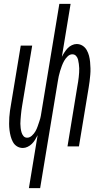

<svg xmlns="http://www.w3.org/2000/svg" viewBox="-20 -755 540 990"><path d="M129 215 174 -58Q168 -46 161 -34.5Q154 -23 144.5 -13.5Q135 -4 122.5 2Q110 8 98 8Q81 8 67.5 -0.5Q54 -9 46.5 -23Q39 -37 35 -52.5Q31 -68 29 -84Q27 -100 27 -117Q27 -134 28 -150.5Q29 -167 31.5 -184Q34 -201 37 -218L87 -520H146L94 -209Q92 -197 90.5 -185.5Q89 -174 88 -162.5Q87 -151 86 -139.5Q85 -128 85 -117Q85 -106 86.5 -94.5Q88 -83 91 -72.5Q94 -62 101 -53.5Q108 -45 120 -45Q133 -45 144.5 -55.5Q156 -66 163 -78.5Q170 -91 174.5 -104.5Q179 -118 183.5 -131Q188 -144 190.5 -157.5Q193 -171 195 -185L286 -735H344L299 -462Q305 -474 312.5 -485.5Q320 -497 329 -506.5Q338 -516 350.5 -522Q363 -528 375 -528Q392 -528 405.5 -519.5Q419 -511 427 -497Q435 -483 439 -467.5Q443 -452 444.5 -436Q446 -420 446.5 -403Q447 -386 445.5 -369.5Q444 -353 442 -336Q440 -319 437 -302L387 0H328L379 -311Q381 -323 383 -334.5Q385 -346 386 -357.5Q387 -369 388 -380.5Q389 -392 388.5 -403Q388 -414 386.5 -425.5Q385 -437 382.5 -447.5Q380 -458 372.5 -466.5Q365 -475 353 -475Q340 -475 329 -464.5Q318 -454 311 -441.5Q304 -429 299 -415.5Q294 -402 290 -389Q286 -376 283 -362.5Q280 -349 278 -335L187 215Z"/></svg>

Font: Iosevka Light Oblique
Style: Regular
Weight: 300
Italic angle: -9°
Monospace: yes
Designer: Belleve Invis
Foundry: Belleve Invis
Version: Version 32.5.0; ttfautohint (v1.8.4)